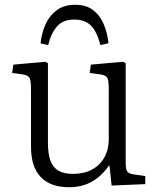

<svg xmlns="http://www.w3.org/2000/svg" viewBox="-20 -771 661 805"><path d="M269 14Q192 14 151 -28.5Q110 -71 110 -155V-397Q110 -429 105 -442Q100 -455 76 -459L31 -465L36 -500L170 -512L181 -506V-172Q181 -126 191.5 -97.5Q202 -69 225 -55.5Q248 -42 286 -42Q332 -42 365.5 -60Q399 -78 417.5 -111Q436 -144 436 -187V-397Q436 -429 431 -442Q426 -455 402 -459L356 -465L361 -500L495 -512L507 -506V-87Q507 -61 513.5 -52Q520 -43 539 -40L589 -33V1L448 7L439 -77H437Q414 -44 387.5 -24Q361 -4 332 5Q303 14 269 14ZM295 -751Q341 -751 370 -729Q399 -707 414.5 -670.5Q430 -634 435 -590L401 -582Q392 -617 378.5 -641Q365 -665 344 -677Q323 -689 291 -689Q243 -689 218 -659Q193 -629 182 -582L150 -589Q154 -630 170 -667Q186 -704 217 -727.5Q248 -751 295 -751Z"/></svg>

Font: Literata 18pt Light
Style: Regular
Weight: 300
Designer: Latin by Veronika Burian and Jose Scaglione. Greek by Irene Vlachou. Cyrillic by Vera Evstafieva.
Foundry: TypeTogether
Version: Version 3.103;gftools[0.9.29]